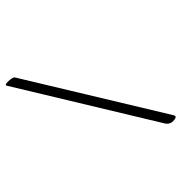

<svg xmlns="http://www.w3.org/2000/svg" viewBox="-270 -881 1077 1077"><g transform="rotate(-45 268.5 -343.0)"><path d="M473 63Q461 63 451 57.5Q441 52 434 42Q-47 -740 -47 -741Q-47 -749 -26 -749Q12 -749 20 -738L500 42Q503 46 503 51Q503 63 473 63Z"/></g></svg>

Font: Aladin
Style: Regular
Weight: 400
Designer: Angel Koziupa and Alejandro Paul
Foundry: Angel Koziupa and Alejandro Paul
Version: Version 1.000